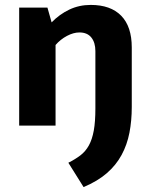

<svg xmlns="http://www.w3.org/2000/svg" viewBox="-20 -511 614 781"><path d="M58 -480H173L190 -420Q222 -453 262 -472Q302 -491 349 -491Q430 -491 473 -447Q516 -403 516 -318V-76Q516 -20 506.5 29Q497 78 474.5 119.5Q452 161 414.5 193.5Q377 226 320 250L258 151Q286 137 307 121Q328 105 341.5 80.5Q355 56 361.5 20Q368 -16 368 -70V-303Q368 -338 351.5 -358.5Q335 -379 303 -379Q279 -379 252.5 -365Q226 -351 206 -328V0H58Z"/></svg>

Font: Mukta Mahee ExtraBold
Style: Regular
Weight: 800
Designer: Shuchita Grover, Noopur Datye, Girish Dalvi, Yashodeep Gholap
Foundry: Ek Type
Version: Version 2.538;PS 1.000;hotconv 16.6.51;makeotf.lib2.5.65220;